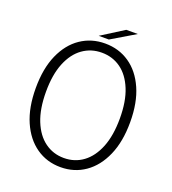

<svg xmlns="http://www.w3.org/2000/svg" viewBox="-154 -976 990 1102"><g transform="rotate(20 341.0 -425.0)"><path d="M341 9.5Q257 9.5 192 -35.8Q127 -81 90 -165.8Q53 -250.5 53 -369.5Q53 -489 90.2 -573Q127.5 -657 192.5 -701.2Q257.5 -745.5 341 -745.5Q425 -745.5 490 -701.2Q555 -657 592.2 -573Q629.5 -489 629.5 -369.5Q629.5 -250.5 592.2 -165.8Q555 -81 490 -35.8Q425 9.5 341 9.5ZM341 -46.5Q407.5 -46.5 458.2 -84Q509 -121.5 537.8 -193.5Q566.5 -265.5 566.5 -369.5Q566.5 -474 537.5 -545.2Q508.5 -616.5 457.8 -653Q407 -689.5 341 -689.5Q275.5 -689.5 224.5 -653Q173.5 -616.5 144.5 -545.2Q115.5 -474 115.5 -369.5Q115.5 -265 144.5 -193Q173.5 -121 224.5 -83.8Q275.5 -46.5 341 -46.5ZM290 -774 427 -860.5H497.5L352 -774Z"/></g></svg>

Font: Epilogue Light
Style: Regular
Weight: 300
Designer: Tyler Finck
Foundry: Etcetera Type Co
Version: Version 2.111; ttfautohint (v1.8.3)